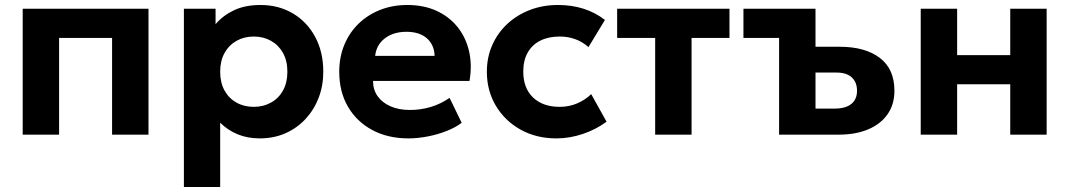

<svg xmlns="http://www.w3.org/2000/svg" viewBox="-20 -540 4288 770"><path d="M71 0V-505H575.5V0H429.5V-388H217V0Z M717.5 210V-505H844.5V-443Q873.5 -477.5 918.2 -498.8Q963 -520 1024.5 -520Q1097.5 -520 1154.5 -486.2Q1211.5 -452.5 1244 -392Q1276.5 -331.5 1276.5 -252.5Q1276.5 -196 1257.8 -147.5Q1239 -99 1205 -62.5Q1171 -26 1124.5 -5.5Q1078 15 1022 15Q972.5 15 932.8 -1.5Q893 -18 863 -48V210ZM997.5 -111.5Q1036.5 -111.5 1067.2 -128.8Q1098 -146 1115.2 -177.5Q1132.5 -209 1132.5 -252.5Q1132.5 -296 1115 -327.5Q1097.5 -359 1067 -376.2Q1036.5 -393.5 997.5 -393.5Q959 -393.5 928.5 -376.2Q898 -359 880.5 -327.5Q863 -296 863 -252.5Q863 -209 880.2 -177.5Q897.5 -146 928 -128.8Q958.5 -111.5 997.5 -111.5Z M1618 15Q1535.5 15 1473 -18.5Q1410.5 -52 1375.5 -112Q1340.5 -172 1340.5 -252.5Q1340.5 -311 1360.8 -360Q1381 -409 1417.8 -444.8Q1454.5 -480.5 1504.2 -500.2Q1554 -520 1613.5 -520Q1679 -520 1729.8 -497Q1780.5 -474 1814 -432.8Q1847.5 -391.5 1860.8 -336Q1874 -280.5 1863 -215.5H1476Q1476 -180.5 1494.2 -154.5Q1512.5 -128.5 1545.8 -113.8Q1579 -99 1623.5 -99Q1667.5 -99 1707.5 -111Q1747.5 -123 1783 -147.5L1831.5 -47.5Q1807.5 -29 1771.5 -14.8Q1735.5 -0.5 1695.2 7.2Q1655 15 1618 15ZM1484.5 -316H1723Q1721.5 -360.5 1691.8 -386.5Q1662 -412.5 1610 -412.5Q1558 -412.5 1523.8 -386.5Q1489.5 -360.5 1484.5 -316Z M2211 15Q2131 15 2068 -20Q2005 -55 1968.8 -115.5Q1932.5 -176 1932.5 -252.5Q1932.5 -310 1954 -358.8Q1975.5 -407.5 2014.2 -443.8Q2053 -480 2105 -500Q2157 -520 2217.5 -520Q2273 -520 2320.2 -505Q2367.5 -490 2406 -460L2340 -351Q2316 -372.5 2286.8 -383Q2257.5 -393.5 2225 -393.5Q2179.5 -393.5 2146.8 -377Q2114 -360.5 2096.2 -329Q2078.5 -297.5 2078.5 -253Q2078.5 -186.5 2117.8 -149Q2157 -111.5 2225 -111.5Q2261.5 -111.5 2293.8 -125Q2326 -138.5 2351 -162.5L2412.5 -52Q2371 -21 2318 -3Q2265 15 2211 15Z M2607.5 0V-388H2455V-505H2905.5V-388H2753.5V0Z M3104.5 0V-505H3250.5V-104.5H3327Q3371 -104.5 3394 -123Q3417 -141.5 3417 -176Q3417 -210.5 3395.8 -229.8Q3374.5 -249 3335.5 -249H3234.5V-352.5H3347Q3449.5 -352.5 3508.2 -308Q3567 -263.5 3567 -176Q3567 -121 3539.5 -81.8Q3512 -42.5 3461.8 -21.2Q3411.5 0 3343.5 0ZM2961.5 -388V-505H3250.5L3104.5 -388Z M3672.5 0V-505H3818.5V-319H4031.5V-505H4177.5V0H4031.5V-202H3818.5V0Z"/></svg>

Font: Geologica Roman SemiBold
Style: Regular
Weight: 600
Designer: Sindre Bremnes, Frode Helland
Foundry: Monokrom Skriftforlag AS
Version: Version 1.010;gftools[0.9.28]